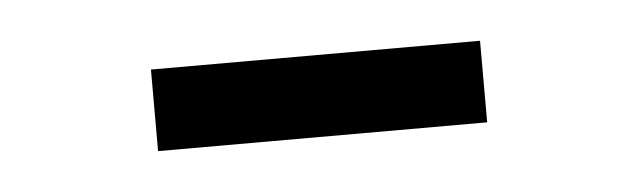

<svg xmlns="http://www.w3.org/2000/svg" viewBox="-23 -580 452 136"><g transform="rotate(-5 202.5 -512.0)"><path d="M86 -483V-541H320V-483Z"/></g></svg>

Font: JosefinSans
Style: SemiBold
Weight: 600
Designer: Santiago Orozco
Foundry: Typemade
Version: Version 1.0 ; ttfautohint (v1.3)